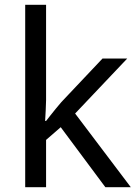

<svg xmlns="http://www.w3.org/2000/svg" viewBox="-20 -780 574 800"><path d="M172 -363Q172 -347 170.5 -321Q169 -295 168 -276H172Q178 -284 190 -299Q202 -314 214.5 -329.5Q227 -345 236 -355L407 -536H510L293 -307L525 0H419L233 -250L172 -197V0H85V-760H172Z"/></svg>

Font: Noto Sans Vithkuqi
Style: Regular
Weight: 400
Version: Version 1.001